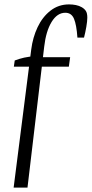

<svg xmlns="http://www.w3.org/2000/svg" viewBox="-20 -673 417 873"><path d="M42 180 122 -448Q129 -503 151 -549.5Q173 -596 209.5 -624.5Q246 -653 294 -653Q310 -653 325 -650Q340 -647 352 -640Q364 -633 370.5 -623Q377 -613 377 -593Q377 -577 372.5 -551Q368 -525 362 -502H332Q328 -560 316.5 -587.5Q305 -615 277 -615Q240 -615 214.5 -573Q189 -531 181 -461L105 180ZM43 -370 47 -398Q68 -406 90 -411Q112 -416 144 -418L165 -413H299L293 -370Z"/></svg>

Font: Rasa Light
Style: Italic
Weight: 300
Italic angle: -7.10001°
Designer: Anna Giedrys (Yrsa+Rasa design), David Brezina (Yrsa art-direction, Rasa art-direction, design)
Foundry: Rosetta Type Foundry
Version: Version 2.004